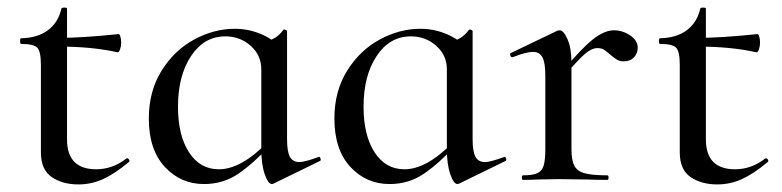

<svg xmlns="http://www.w3.org/2000/svg" viewBox="-20 -475 2065 507"><path d="M88 -73V-304Q88 -339 78.5 -349Q69 -359 36 -359Q33 -359 33 -367Q33 -374 36 -374Q80 -375 107 -395.5Q134 -416 142 -452Q143 -455 150 -455Q157 -455 157 -452V-107Q157 -28 234 -28Q277 -28 313 -56Q314 -57 316 -57Q319 -57 321 -53Q323 -49 320 -47Q283 -16 252 -2Q221 12 187 12Q145 12 116.5 -7.5Q88 -27 88 -73ZM135 -352V-375Q198 -375 293 -385Q296 -385 298 -378Q300 -371 300 -362Q300 -353 297 -344.5Q294 -336 290 -337Q223 -352 135 -352Z M373 -162Q373 -234 406.5 -288Q440 -342 492.5 -370.5Q545 -399 600 -399Q635 -399 667 -386Q699 -373 721 -350L670 -292Q670 -329 642 -354Q614 -379 575 -379Q519 -379 484.5 -327Q450 -275 450 -193Q450 -118 479 -73Q508 -28 558 -28Q617 -28 687 -100L695 -93Q651 -45 610.5 -17Q570 11 519 11Q457 11 415 -34.5Q373 -80 373 -162ZM670 -81V-360Q694 -368 706 -375Q718 -382 728 -396Q729 -397 731 -397Q733 -397 735.5 -395.5Q738 -394 738 -393V-107Q738 -75 745.5 -61Q753 -47 771 -47Q784 -47 820 -60L822 -61Q825 -61 826.5 -56Q828 -51 825 -50L702 10L698 11Q688 11 679 -15Q670 -41 670 -81Z M863 -162Q863 -234 896.5 -288Q930 -342 982.5 -370.5Q1035 -399 1090 -399Q1125 -399 1157 -386Q1189 -373 1211 -350L1160 -292Q1160 -329 1132 -354Q1104 -379 1065 -379Q1009 -379 974.5 -327Q940 -275 940 -193Q940 -118 969 -73Q998 -28 1048 -28Q1107 -28 1177 -100L1185 -93Q1141 -45 1100.5 -17Q1060 11 1009 11Q947 11 905 -34.5Q863 -80 863 -162ZM1160 -81V-360Q1184 -368 1196 -375Q1208 -382 1218 -396Q1219 -397 1221 -397Q1223 -397 1225.5 -395.5Q1228 -394 1228 -393V-107Q1228 -75 1235.5 -61Q1243 -47 1261 -47Q1274 -47 1310 -60L1312 -61Q1315 -61 1316.5 -56Q1318 -51 1315 -50L1192 10L1188 11Q1178 11 1169 -15Q1160 -41 1160 -81Z M1601 -395Q1624 -395 1644 -381.5Q1664 -368 1664 -349Q1664 -334 1654 -323.5Q1644 -313 1627 -313Q1616 -313 1609 -317.5Q1602 -322 1591 -331Q1581 -340 1574.5 -344Q1568 -348 1557 -348Q1543 -348 1525.5 -333.5Q1508 -319 1467 -271L1461 -282Q1515 -347 1545.5 -371Q1576 -395 1601 -395ZM1361 -12Q1386 -12 1398.5 -17.5Q1411 -23 1415.5 -37.5Q1420 -52 1420 -81V-276Q1420 -309 1412.5 -323.5Q1405 -338 1387 -338Q1370 -338 1334 -324H1332Q1329 -324 1327.5 -329Q1326 -334 1329 -335L1452 -394L1458 -395Q1468 -395 1478.5 -371.5Q1489 -348 1489 -310V-81Q1489 -52 1496.5 -37.5Q1504 -23 1524 -17.5Q1544 -12 1584 -12Q1587 -12 1587 -6Q1587 0 1584 0Q1551 0 1531 -1L1455 -2L1399 -1Q1385 0 1361 0Q1358 0 1358 -6Q1358 -12 1361 -12Z M1775 -73V-304Q1775 -339 1765.5 -349Q1756 -359 1723 -359Q1720 -359 1720 -367Q1720 -374 1723 -374Q1767 -375 1794 -395.5Q1821 -416 1829 -452Q1830 -455 1837 -455Q1844 -455 1844 -452V-107Q1844 -28 1921 -28Q1964 -28 2000 -56Q2001 -57 2003 -57Q2006 -57 2008 -53Q2010 -49 2007 -47Q1970 -16 1939 -2Q1908 12 1874 12Q1832 12 1803.5 -7.5Q1775 -27 1775 -73ZM1822 -352V-375Q1885 -375 1980 -385Q1983 -385 1985 -378Q1987 -371 1987 -362Q1987 -353 1984 -344.5Q1981 -336 1977 -337Q1910 -352 1822 -352Z"/></svg>

Font: Cormorant Infant Medium
Style: Regular
Weight: 500
Designer: Christian Thalmann (Catharsis Fonts)
Foundry: Catharsis Fonts
Version: Version 4.000